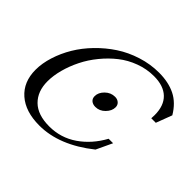

<svg xmlns="http://www.w3.org/2000/svg" viewBox="-160 -873 1084 1084"><g transform="rotate(45 382.0 -331.5)"><path d="M273.9 13.2Q162.6 13.2 99.4 -42.2Q36.1 -97.7 36.1 -194.8Q36.1 -246.6 54 -303Q71.8 -359.4 103.5 -412.6Q135.3 -465.8 182.1 -513.9Q229 -562 283.7 -597.9Q338.4 -633.8 405.3 -655Q472.2 -676.3 541.5 -676.3Q616.7 -676.3 671.6 -649.2Q726.6 -622.1 764.2 -558.6L728 -462.9H691.9Q692.9 -480.5 692.9 -489.3Q692.9 -564 652.3 -603Q611.8 -642.1 534.7 -642.1Q477.1 -642.1 422.4 -621.8Q367.7 -601.6 324 -567.1Q280.3 -532.7 243.4 -487.5Q206.5 -442.4 181.9 -392.8Q157.2 -343.3 143.6 -292.5Q129.9 -241.7 129.9 -196.3Q129.9 -116.2 177.2 -69.6Q224.6 -22.9 316.9 -22.9Q408.7 -22.9 482.7 -74Q556.6 -125 603.5 -210.9H639.2L594.2 -115.2Q432.6 13.2 273.9 13.2ZM423.3 -284.7Q402.8 -284.7 390.1 -295.4Q377.4 -306.2 377.4 -325.2Q377.4 -354.5 402.8 -379.4Q428.2 -404.3 461.9 -404.3Q481 -404.3 493.4 -393.3Q505.9 -382.3 505.9 -364.3Q505.9 -335.4 481 -310.1Q456.1 -284.7 423.3 -284.7Z"/></g></svg>

Font: Elstob 10pt
Style: Italic
Weight: 400
Italic angle: -20°
Designer: Peter S. Baker
Version: Version 1.015